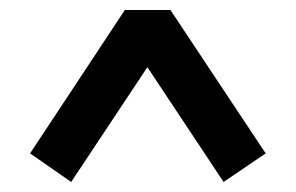

<svg xmlns="http://www.w3.org/2000/svg" viewBox="-20 -534 590 383"><path d="M40 -228 229 -514H320L510 -228L426 -171L274 -400L122 -171Z"/></svg>

Font: Source Serif 4 Black
Style: Regular
Weight: 900
Designer: Frank Grießhammer
Foundry: Adobe
Version: Version 4.005;hotconv 1.1.0;makeotfexe 2.6.0